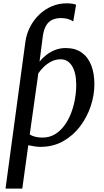

<svg xmlns="http://www.w3.org/2000/svg" viewBox="-20 -849 610 1123"><path d="M12.3 254 128.3 -603Q134.6 -650.1 155.7 -691.1Q176.8 -732.2 209.2 -763.4Q241.7 -794.5 282.5 -812Q323.3 -829.5 369.7 -829.5Q386.7 -829.5 400.8 -827.6Q415 -825.8 425.1 -821.3L408.3 -723.6Q394 -733.5 376.3 -738.4Q358.5 -743.3 337.3 -743.3Q305.8 -743.3 283.7 -732.2Q261.7 -721.1 248.5 -697.2Q235.4 -673.3 230.1 -634.6L211.3 -488.7Q227.2 -508.6 249.9 -526.7Q272.7 -544.8 301.4 -556.4Q330.1 -568 364.2 -568Q420.7 -568 457.9 -541.4Q495.1 -514.8 513.6 -467.2Q532.1 -419.6 532.1 -356Q532.1 -292.7 510.6 -228.2Q489.1 -163.7 448.4 -109.7Q407.6 -55.8 349.1 -22.9Q290.5 10 216 10Q199.4 10 181 6.9Q162.5 3.8 145.4 0.4L110.4 254ZM228.3 -44.3Q268.4 -44.3 300.1 -63Q331.8 -81.7 355.5 -113.4Q379.3 -145.1 394.9 -185.1Q410.5 -225.1 418.2 -268.4Q425.9 -311.6 425.9 -352.8Q425.9 -422.3 401.7 -462.3Q377.6 -502.2 334.6 -502.2Q305.7 -502.2 280.6 -489.4Q255.5 -476.6 236.1 -457.6Q216.7 -438.6 204.2 -420.3L154 -62.9Q169.2 -52.8 188.2 -48.6Q207.2 -44.3 228.3 -44.3Z"/></svg>

Font: Merriweather Light
Style: Italic
Weight: 300
Italic angle: -7.8°
Designer: Eben Sorkin
Foundry: Eben Sorkin
Version: Version 2.101